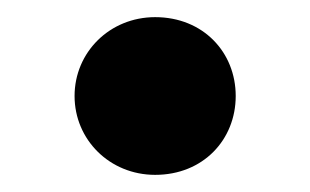

<svg xmlns="http://www.w3.org/2000/svg" viewBox="-20 -380 362 224"><path d="M67 -268C67 -217 108 -176 161 -176C217 -176 255 -217 255 -268C255 -319 217 -360 161 -360C108 -360 67 -319 67 -268Z"/></svg>

Font: Jost
Style: Bold
Weight: 700
Version: Version 3.710